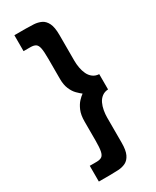

<svg xmlns="http://www.w3.org/2000/svg" viewBox="-229 -820 841 1034"><g transform="rotate(-30 191.5 -303.0)"><path d="M100 54Q121 54 132.5 46.5Q144 39 148.5 17Q153 -5 153 -49V-167Q153 -207 164.5 -234Q176 -261 191.5 -277.5Q207 -294 219 -302Q207 -311 191 -327Q175 -343 164 -369Q153 -395 153 -431V-558Q153 -603 148.5 -624Q144 -645 132.5 -652Q121 -659 100 -659H58V-758H128Q154 -758 178.5 -756.5Q203 -755 223.5 -745.5Q244 -736 256.5 -711Q269 -686 269 -638V-477Q269 -456 273 -433.5Q277 -411 286 -392Q295 -373 311 -361Q327 -349 349 -348V-253Q327 -252 311 -240Q295 -228 286 -209Q277 -190 273 -167.5Q269 -145 269 -124V32Q269 79 257 104Q245 129 225 139Q205 149 179.5 150.5Q154 152 128 152H58V54Z"/></g></svg>

Font: Josefin Sans Thin SemiBold
Style: Regular
Weight: 600
Version: Version 2.000